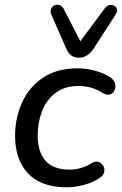

<svg xmlns="http://www.w3.org/2000/svg" viewBox="-20 -786 517 815"><path d="M44 -209Q44 -284 73 -349.5Q102 -415 161.5 -455.5Q221 -496 309 -496Q345 -496 381 -486.5Q417 -477 443 -461Q457 -453 463.5 -442Q470 -431 470 -420Q470 -405 461 -394.5Q452 -384 438 -384Q429 -384 418 -390Q372 -421 313 -421Q254 -421 215 -391Q176 -361 158 -313Q140 -265 140 -210Q140 -142 173 -104Q206 -66 275 -66Q326 -66 372 -95Q380 -100 390 -100Q403 -100 413 -89Q423 -78 423 -64Q423 -43 402 -30Q376 -12 337.5 -1.5Q299 9 263 9Q155 9 99.5 -49.5Q44 -108 44 -209ZM262 -578 198 -724Q195 -732 195 -738Q195 -750 203.5 -758Q212 -766 224 -766Q241 -766 250 -749L321 -611L425 -751Q435 -765 451 -765Q462 -765 469.5 -758.5Q477 -752 477 -742Q477 -733 470 -723L377 -579Q351 -541 315 -541Q278 -541 262 -578Z"/></svg>

Font: SN Pro
Style: Italic
Weight: 400
Italic angle: -9°
Designer: Tobias Whetton
Foundry: Supernotes
Version: Version 1.003